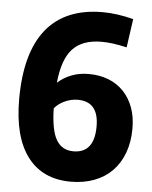

<svg xmlns="http://www.w3.org/2000/svg" viewBox="-54 -795 673 850"><g transform="rotate(5 283.0 -370.0)"><path d="M292 10Q167 10 100 -78Q33 -166 33 -334Q33 -540 117.5 -645Q202 -750 369 -750Q432 -750 505 -731L487 -604Q452 -612 425 -615.5Q398 -619 375 -619Q290 -619 246.5 -572.5Q203 -526 193 -421Q219 -445 254 -458.5Q289 -472 330 -472Q379 -472 418.5 -456.5Q458 -441 486 -411.5Q514 -382 529 -341Q544 -300 544 -249Q544 -189 526.5 -141Q509 -93 476.5 -59.5Q444 -26 397 -8Q350 10 292 10ZM292 -354Q263 -354 234.5 -341Q206 -328 189 -307Q191 -210 216 -167.5Q241 -125 292 -125Q385 -125 385 -244Q385 -354 292 -354Z"/></g></svg>

Font: Encode Sans Compressed
Style: ExtraBold
Weight: 800
Designer: Pablo Impallari, Andres Torresi
Foundry: Pablo Impallari, Andres Torresi
Version: Version 1.000; ttfautohint (v1.00) -l 8 -r 50 -G 200 -x 14 -